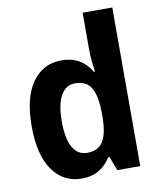

<svg xmlns="http://www.w3.org/2000/svg" viewBox="-86 -828 755 906"><g transform="rotate(-10 292.0 -375.0)"><path d="M232 10Q145 10 93.5 -63Q42 -136 42 -273Q42 -411 94 -483.5Q146 -556 233 -556Q267 -556 294 -546.5Q321 -537 341 -519Q361 -501 376 -476H381Q378 -498 375 -525.5Q372 -553 372 -580V-760H514V0H404L379 -67H372Q358 -44 338 -26.5Q318 -9 292.5 0.5Q267 10 232 10ZM279 -105Q332 -105 355 -142Q378 -179 379 -256V-277Q379 -358 356.5 -398Q334 -438 278 -438Q234 -438 210 -395.5Q186 -353 186 -272Q186 -189 210 -147Q234 -105 279 -105Z"/></g></svg>

Font: Noto Sans Thai SemiCondensed
Style: Bold
Weight: 700
Width: 4
Designer: Monotype Design Team
Foundry: Monotype Imaging Inc.
Version: Version 2.001